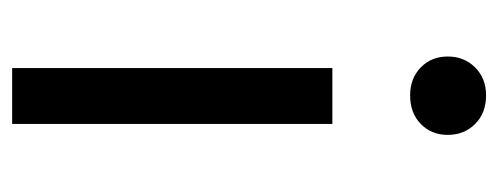

<svg xmlns="http://www.w3.org/2000/svg" viewBox="-272 -548 820 316"><g transform="rotate(90 138.0 -390.0)"><path d="M184 0H92V-527H184ZM202 -717Q202 -690 184 -672.5Q166 -655 137 -655Q109 -655 91 -672.5Q73 -690 73 -717Q73 -744 91 -762Q109 -780 137 -780Q166 -780 184 -762Q202 -744 202 -717Z"/></g></svg>

Font: Statis Sans
Style: Regular
Weight: 400
Designer: bBox Type GmbH
Foundry: bBox Type GmbH
Version: Version 1.000